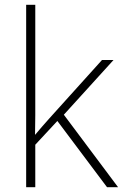

<svg xmlns="http://www.w3.org/2000/svg" viewBox="-20 -873 512 800"><path d="M127 -474Q127 -432 127 -392.5Q127 -353 126 -311Q141 -329 155 -345Q169 -361 185 -379L405 -623H453L246 -395L472 -93H426L219 -369L127 -270V-93H89V-853H127Z"/></svg>

Font: Noto Sans Telugu UI ExtraLight
Style: Regular
Weight: 200
Designer: Jelle Bosma - Monotype Design Team
Foundry: Monotype Imaging Inc.
Version: Version 2.005; ttfautohint (v1.8.4.7-5d5b)